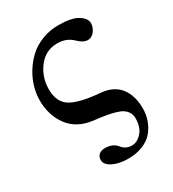

<svg xmlns="http://www.w3.org/2000/svg" viewBox="-167 -534 774 860"><g transform="rotate(-30 220.5 -104.5)"><path d="M131.8 176.8Q131.8 159.2 143.3 149.2Q154.8 139.2 173.8 139.2Q216.3 139.2 236.8 167Q255.4 189.9 287.1 189.9Q314 189.9 337.4 163.8Q360.8 137.7 360.8 91.8Q360.8 74.2 353 61.3Q345.2 48.3 332.5 39.8Q319.8 31.2 297.1 24.9Q274.4 18.6 251 14.6Q227.5 10.7 191.9 6.8Q110.8 -3.4 69.8 -58.8Q28.8 -114.3 28.8 -190.9Q28.8 -223.6 38.3 -258.1Q47.9 -292.5 67.9 -325.4Q87.9 -358.4 115.5 -384.3Q143.1 -410.2 183.1 -426Q223.1 -441.9 269 -441.9Q336.9 -441.9 368.9 -421.9Q400.9 -401.9 400.9 -377Q400.9 -356 386.5 -336.9Q372.1 -317.9 352.1 -317.9Q328.1 -317.9 303.2 -342.8Q272 -374 224.1 -374Q163.6 -374 126.2 -325.2Q88.9 -276.4 88.9 -213.9Q88.9 -147.5 132.6 -120.6Q176.3 -93.8 279.8 -85Q345.7 -80.1 378.4 -38.8Q411.1 2.4 411.1 69.8Q411.1 101.6 401.1 130.1Q391.1 158.7 371.6 182.1Q352.1 205.6 318.6 219.2Q285.2 232.9 242.2 232.9Q195.8 232.9 163.8 216.8Q131.8 200.7 131.8 176.8Z"/></g></svg>

Font: Common Serif Medium
Style: Regular
Weight: 500
Designer: Philipp H. Poll, Khaled Hosny
Foundry: Stefan Peev, Context Ltd.
Version: Version 1.026